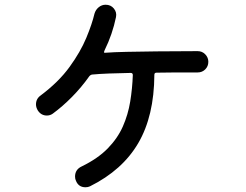

<svg xmlns="http://www.w3.org/2000/svg" viewBox="-20 -778 1040 811"><path d="M815 -562Q834 -562 847 -548.5Q860 -535 860 -517Q860 -498 847 -485Q834 -472 815 -472Q766 -472 722.5 -472Q679 -472 641 -471Q632 -471 632 -462Q631 -288 564 -173.5Q497 -59 360 9Q352 13 341 13Q312 13 301 -14Q297 -22 297 -32Q297 -62 325 -75Q393 -108 435 -151Q477 -194 499 -244Q521 -294 530 -349Q539 -404 541 -461Q541 -470 532 -470Q480 -469 440 -467.5Q400 -466 368 -463Q363 -462 358 -457Q324 -409 284 -368.5Q244 -328 203 -298Q192 -290 178 -290Q154 -290 140 -311Q132 -324 132 -337Q132 -361 152 -375Q228 -432 274 -495.5Q320 -559 344.5 -618Q369 -677 379 -720Q384 -737 397 -747.5Q410 -758 426 -758Q448 -758 461 -742Q474 -726 470 -706Q455 -633 422 -566Q417 -555 422 -555Q462 -558 515 -559Q568 -560 641.5 -561Q715 -562 815 -562Z"/></svg>

Font: Kiwi Maru Medium
Style: Regular
Weight: 500
Designer: Hiroki-Chan
Version: Version 1.100